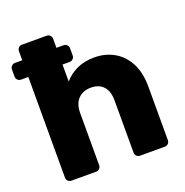

<svg xmlns="http://www.w3.org/2000/svg" viewBox="-131 -826 909 942"><g transform="rotate(-20 323.0 -355.0)"><path d="M21.1 -550.4Q10.5 -550.4 3.3 -557.6Q-4 -564.9 -4 -575.5V-612.6Q-4 -623.2 3.3 -630.5Q10.5 -637.7 21.1 -637.7H274.4Q285 -637.7 292.2 -630.5Q299.5 -623.2 299.5 -612.6V-575.5Q299.5 -564.9 292.2 -557.6Q285 -550.4 274.4 -550.4ZM84 0Q73.4 0 66.1 -7.2Q58.9 -14.5 58.9 -25.1V-684.9Q58.9 -695.5 66.1 -702.8Q73.4 -710 84 -710H212.2Q222.9 -710 230.1 -702.8Q237.4 -695.5 237.4 -684.9V-461.6Q263.7 -492.9 303.2 -511.4Q342.6 -530 395.4 -530Q452.7 -530 498.2 -503.9Q543.7 -477.9 570 -427.7Q596.2 -377.5 596.2 -304.1V-25.1Q596.2 -14.5 589 -7.2Q581.7 0 571.1 0H442.3Q431.6 0 424.4 -7.2Q417.1 -14.5 417.1 -25.1V-297.9Q417.1 -344.8 394.4 -370.6Q371.6 -396.4 328.5 -396.4Q286.9 -396.4 262.1 -370.6Q237.4 -344.8 237.4 -297.9V-25.1Q237.4 -14.5 230.1 -7.2Q222.9 0 212.2 0Z"/></g></svg>

Font: Rubik Light
Style: Regular
Weight: 300
Designer: Hubert and Fischer
Foundry: Hubert and Fischer
Version: Version 2.300;gftools[0.9.30]